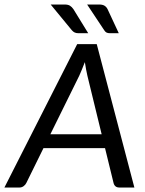

<svg xmlns="http://www.w3.org/2000/svg" viewBox="-49 -839 648 859"><path d="M0 0ZM552.2 0H485.8Q474.1 0 467.8 -5.4Q461.4 -10.7 459 -20.5L420.9 -176.3H145.5L68.8 -20.5Q64.9 -12.2 56.6 -6.1Q48.3 0 37.6 0H-29.3L296.4 -641.6H383.8ZM176.3 -238.3H405.8L341.8 -501Q339.4 -512.7 336.2 -528.1Q333 -543.5 330.6 -561Q323.7 -543.5 317.4 -527.8Q311 -512.2 305.7 -500.5ZM395 -818.8Q409.7 -818.8 418.5 -813.5Q427.2 -808.1 432.1 -798.3L482.4 -690.4H442.9Q433.1 -690.4 427.2 -693.6Q421.4 -696.8 417 -704.1L340.8 -818.8ZM240.2 -818.8Q255.4 -818.8 263.9 -813.5Q272.5 -808.1 279.3 -798.3L345.7 -690.4H301.8Q292 -690.4 285.2 -693.6Q278.3 -696.8 272.5 -703.6L177.7 -818.8Z"/></svg>

Font: Carlito
Style: Italic
Weight: 400
Italic angle: -7°
Designer: Lukasz Dziedzic
Foundry: tyPoland Lukasz Dziedzic
Version: Version 1.104